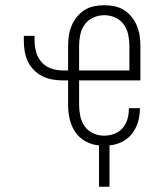

<svg xmlns="http://www.w3.org/2000/svg" viewBox="-20 -548 640 733"><path d="M358 165V7Q331 5 306.5 -8.5Q282 -22 267 -44.5Q252 -67 246 -93.5Q240 -120 240 -147V-241H220Q200 -241 180 -244.5Q160 -248 142 -257Q124 -266 109.5 -280.5Q95 -295 86.5 -313Q78 -331 74.5 -351Q71 -371 71 -391V-411H112V-391Q112 -369 118.5 -347.5Q125 -326 140 -309.5Q155 -293 176.5 -286Q198 -279 220 -279H240V-373Q240 -393 243 -412.5Q246 -432 253.5 -450Q261 -468 273.5 -483.5Q286 -499 302.5 -509.5Q319 -520 338.5 -524Q358 -528 378 -528Q398 -528 417.5 -524Q437 -520 453.5 -509.5Q470 -499 482.5 -483.5Q495 -468 502.5 -450Q510 -432 513 -412.5Q516 -393 516 -373V-241H282V-147Q282 -126 286.5 -104.5Q291 -83 303.5 -65.5Q316 -48 336 -39Q356 -30 377 -30Q397 -30 416 -37Q435 -44 448 -59Q461 -74 466.5 -93Q472 -112 472 -132V-135H514V-131Q514 -106 506.5 -81.5Q499 -57 484 -37.5Q469 -18 446 -6.5Q423 5 398 7V165ZM474 -279V-373Q474 -394 469.5 -415.5Q465 -437 452.5 -454.5Q440 -472 420 -481Q400 -490 378 -490Q357 -490 336.5 -481Q316 -472 303.5 -454.5Q291 -437 286.5 -415.5Q282 -394 282 -373V-279Z"/></svg>

Font: Iosevka Extralight Extended
Style: Regular
Weight: 200
Width: 7
Monospace: yes
Designer: Belleve Invis
Foundry: Belleve Invis
Version: Version 32.5.0; ttfautohint (v1.8.4)